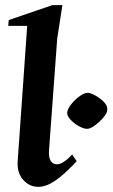

<svg xmlns="http://www.w3.org/2000/svg" viewBox="-20 -713 439 748"><path d="M129.9 15Q94 15 69.7 -13Q45.4 -41 49 -87L85.9 -612.1H12.1L14.1 -634.9L184 -693H223.1L202.9 -562.9L170.9 -126.4Q169.2 -99.5 177.6 -86.2Q186 -72.9 202 -72.9Q209.7 -72.9 218.2 -76.7Q226.6 -80.5 237.4 -88.9Q248.2 -97.4 261 -111L278.9 -85.1Q240.7 -44.4 212.9 -22.4Q185 -0.5 165.4 7.2Q145.9 15 129.9 15ZM319.1 -211.1Q306.1 -211.1 287.5 -221.4Q268.9 -231.6 254.8 -246.7Q240.7 -261.7 241.7 -275.1Q243.5 -289.2 257.7 -307.2Q271.9 -325.2 290 -338.2Q308.1 -351.2 321 -351.2Q330.4 -351.2 343.4 -345.1Q356.5 -338.9 369.4 -329.4Q382.4 -320 390.7 -308.6Q399.1 -297.2 397.9 -286.2Q397.9 -275.2 388.7 -262.6Q379.5 -250 366.7 -238.2Q353.9 -226.4 341.1 -218.7Q328.4 -211.1 319.1 -211.1Z"/></svg>

Font: Ancizar Serif Light
Style: Italic
Weight: 300
Italic angle: -4°
Designer: Cesar Puertas, Viviana Monsalve, Julian Moncada, Julian Prieto, Jose Castro, Felipe Aragon, Mariel Hernandez, Sara Alarc
Version: Version 8.100